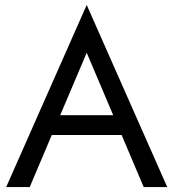

<svg xmlns="http://www.w3.org/2000/svg" viewBox="-20 -755 700 775"><path d="M5 0 330 -735 655 0H560L471 -210H189L100 0ZM223 -290H437L330 -542Z"/></svg>

Font: Venryn Sans
Style: Regular
Weight: 400
Designer: Owen Earl, indestructible type* (font) & Cristiano Sobral (main changes)
Version: Version 3.600; ttfautohint (v1.8.3)